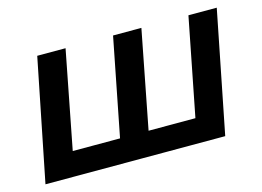

<svg xmlns="http://www.w3.org/2000/svg" viewBox="-77 -673 1110 812"><g transform="rotate(-15 477.5 -267.0)"><path d="M414 -106 380 -76 470 -534H594L505 -76L481 -106H745L710 -76L800 -534H924L818 0H31L138 -534H262L173 -76L150 -106Z"/></g></svg>

Font: MOST Montserrat SemiBold
Style: Italic
Weight: 600
Italic angle: -11.3°
Designer: Julieta Ulanovsky
Foundry: Julieta Ulanovsky
Version: Version 8.000;March 11, 2024;FontCreator 15.0.0.2926 64-bit